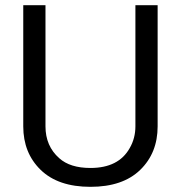

<svg xmlns="http://www.w3.org/2000/svg" viewBox="-20 -711 700 743"><path d="M156 -691V-222Q156 -146 209 -99Q251 -61 330 -61Q439 -61 482 -138Q504 -176 504 -222V-691H590V-222Q590 -119 522.5 -53.5Q455 12 330 12Q205 12 137.5 -53.5Q70 -119 70 -222V-691Z"/></svg>

Font: Average Sans
Style: Regular
Weight: 400
Designer: Eduardo Rodriguez Tunni
Foundry: Eduardo Rodriguez Tunni
Version: Version 1.002